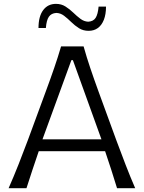

<svg xmlns="http://www.w3.org/2000/svg" viewBox="-20 -987 755 1007"><path d="M25.2 0H118.9Q133.9 -46.9 150.2 -96.2Q166.5 -145.5 183.2 -193.9H531.3Q547.6 -146.4 563.5 -96.7Q579.4 -47 593.8 0H689Q663.2 -59.5 638.1 -124.6Q612.9 -189.8 590.2 -251.3L496.9 -506.6Q471.8 -575.7 453.2 -631Q434.5 -686.3 418.5 -743.5H300.3Q283.9 -687.5 264.7 -631.8Q245.6 -576 220 -507L126.2 -252.2Q104 -192.3 77.8 -126.1Q51.6 -59.9 25.2 0ZM512.1 -256.1H202.8L354.4 -671.6H362.3ZM444.7 -825.3Q473.1 -825.3 493.4 -840.1Q513.6 -854.9 524.8 -883.4Q536 -911.9 536 -952.3H497.1Q493.5 -911.8 481.5 -893.2Q469.6 -874.7 442.4 -873.1Q420.7 -874.2 401.8 -888.4Q382.9 -902.5 364.1 -920.8Q345.3 -939 323.6 -952.8Q301.9 -966.7 273.7 -966.7Q230.9 -966.7 206.4 -933.8Q181.9 -900.9 181.9 -840.1H220.6Q223.7 -881 236.4 -899.3Q249 -917.6 275.4 -919.2Q297.4 -918.6 316.2 -904.2Q335 -889.8 353.6 -871.4Q372.3 -853 394.2 -839.1Q416.1 -825.3 444.7 -825.3Z"/></svg>

Font: Pinar-VF
Style: Regular
Weight: 300
Designer: Amin Abedi
Version: Version 3.0